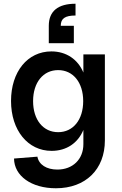

<svg xmlns="http://www.w3.org/2000/svg" viewBox="-20 -791 652 1027"><path d="M279 216C438 216 541 115 541 -40V-500H426V-403C397 -473 335 -516 255 -516C127 -516 39 -407 39 -251C39 -94 129 16 256 16C336 16 397 -26 426 -96V-20C426 61 369 116 287 116C229 116 188 90 180 47L55 57C56 150 148 216 279 216ZM291 -84C211 -84 157 -150 157 -250C157 -350 211 -416 291 -416C371 -416 425 -350 425 -250C425 -150 371 -84 291 -84ZM384 -708V-771C290 -771 241 -731 241 -653V-560H375V-653H305C305 -692 328 -708 384 -708Z"/></svg>

Font: Uncut Sans Semibold
Style: Regular
Weight: 600
Designer: Kasper Nordkvist
Foundry: UNCUT.wtf
Version: Version 1.304;Glyphs 3.2 (3246)